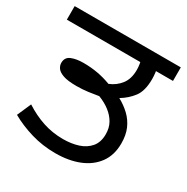

<svg xmlns="http://www.w3.org/2000/svg" viewBox="-153 -747 847 871"><g transform="rotate(30 271.0 -311.0)"><path d="M250 0Q183 0 122.5 -18Q62 -36 13 -64L45 -137Q93 -106 143 -89.5Q193 -73 248 -73Q292 -73 327.5 -84.5Q363 -96 384.5 -121.5Q406 -147 406 -189Q406 -222 392 -247Q378 -272 353 -291.5Q328 -311 294 -324Q272 -320 242 -316Q212 -312 181 -312Q135 -312 111 -320.5Q87 -329 78 -342Q69 -355 69 -369Q69 -398 94.5 -408.5Q120 -419 157 -419Q197 -419 232.5 -412.5Q268 -406 302 -393Q337 -407 359.5 -436Q382 -465 382 -512Q382 -526 379.5 -542.5Q377 -559 370 -578L414 -551H-7V-622H549V-551H424L455 -576Q459 -560 461 -542.5Q463 -525 463 -511Q463 -449 438.5 -416.5Q414 -384 377 -362Q410 -344 435 -320Q460 -296 474 -264Q488 -232 488 -188Q488 -127 457.5 -85Q427 -43 373.5 -21.5Q320 0 250 0Z"/></g></svg>

Font: gurmukhi25
Style: Book
Weight: 400
Designer: Jelle Bosma - Monotype Design Team
Foundry: Monotype Imaging Inc.
Version: Version 2.003